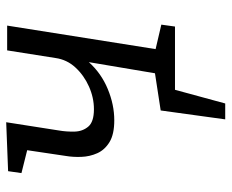

<svg xmlns="http://www.w3.org/2000/svg" viewBox="-82 -488 729 604"><g transform="rotate(-90 282.0 -186.5)"><path d="M208 158 236 -45 353 -63 388 -271Q353 -232 303.5 -211.5Q254 -191 205 -191Q161 -191 136.5 -206Q112 -221 101.5 -244.5Q91 -268 90 -294.5Q89 -321 93 -344L111 -465L39 -483L45 -525L199 -531L173 -365Q169 -342 169.5 -316.5Q170 -291 185 -273Q200 -255 240 -255Q276 -255 311 -270.5Q346 -286 371 -313Q396 -340 401 -376L425 -528H503L429 -61L506 -43L500 0H301L258 158Z"/></g></svg>

Font: Bitter
Style: Italic
Weight: 400
Italic angle: -9°
Designer: Sol Matas, and Bitter project Authors
Foundry: Sol Matas
Version: Version 2.001